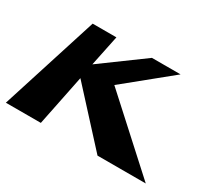

<svg xmlns="http://www.w3.org/2000/svg" viewBox="-121 -704 981 889"><g transform="rotate(30 369.5 -260.0)"><path d="M732 -1 378 -323 619 -519H466L242 -355L276 -519H149L-16 -1H171L226 -272L474 -1Z"/></g></svg>

Font: Hussar Milosc
Style: Bold
Weight: 700
Foundry: Cannot Into Space Fonts
Version: Version 1.02